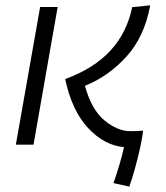

<svg xmlns="http://www.w3.org/2000/svg" viewBox="-20 -544 626 722"><path d="M466.3 157.7 406.7 144.5Q418 112.8 428.7 76.7Q439.5 40.5 446.3 9.3Q372.6 2.9 311.5 -62.3Q250.5 -127.4 225.1 -246.6Q334.5 -287.1 396 -354.5Q457.5 -421.9 477.1 -517.1L544.9 -523.9Q522.9 -405.3 455.3 -331.1Q387.7 -256.8 299.3 -221.2Q324.2 -131.3 373 -91.1Q421.9 -50.8 469.7 -50.8Q494.6 -50.8 518.1 -52.7Q515.6 -27.3 507.1 11Q498.5 49.3 487.8 88.6Q477.1 127.9 466.3 157.7ZM39.6 0 130.9 -517.6H196.8L106 0Z"/></svg>

Font: Cascadia Mono Light
Style: Italic
Weight: 300
Italic angle: -10°
Monospace: yes
Designer: Aaron Bell
Foundry: Saja Typeworks
Version: Version 2404.023; ttfautohint (v1.8.4)